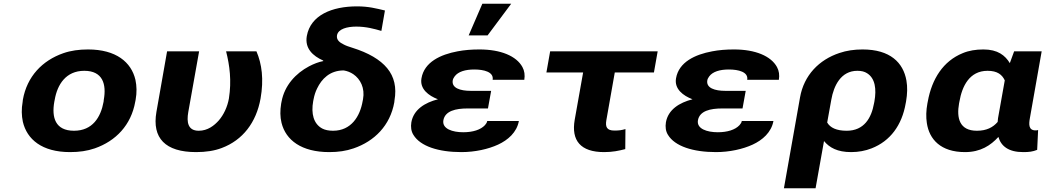

<svg xmlns="http://www.w3.org/2000/svg" viewBox="-20 -802 5607 1025"><path d="M102 -269 101 -259C94 -220 95 -185 102 -152C124 -58 204 10 354 10C402 10 446 4 486 -10C598 -49 680 -134 702 -259L704 -269C711 -308 710 -343 703 -376C681 -470 600 -538 450 -538C402 -538 358 -532 318 -518C206 -479 124 -394 102 -269ZM534 -269 533 -259C518 -176 474 -104 375 -104C275 -104 255 -175 270 -259L272 -269C286 -351 332 -424 430 -424C529 -424 549 -352 534 -269Z M1027 10C1079 10 1125 3 1164 -12C1276 -54 1348 -148 1371 -276C1389 -378 1378 -461 1349 -528H1187C1206 -453 1217 -371 1202 -276C1194 -231 1174 -189 1148 -159C1124 -132 1089 -104 1041 -104C982 -104 976 -151 985 -203L1043 -528H872L815 -204C791 -65 862 10 1027 10Z M1882 -660C1935 -660 1978 -648 2016 -637L2035 -746C1988 -757 1948 -768 1886 -768C1752 -768 1638 -721 1618 -610C1606 -543 1651 -503 1705 -479L1706 -476C1680 -471 1655 -461 1630 -448C1560 -411 1499 -347 1483 -259L1481 -249C1475 -212 1475 -178 1483 -146C1506 -54 1589 10 1738 10C1785 10 1828 4 1868 -10C1979 -48 2063 -132 2085 -256L2086 -266C2098 -335 2085 -392 2047 -438C2009 -484 1947 -520 1861 -547C1842 -553 1827 -558 1816 -564C1795 -574 1775 -588 1779 -613C1785 -648 1834 -660 1882 -660ZM1652 -262 1654 -272C1658 -293 1664 -312 1673 -330C1697 -380 1740 -426 1815 -426C1834 -423 1851 -416 1866 -406C1904 -380 1929 -332 1918 -272L1916 -262C1902 -181 1855 -104 1758 -104C1735 -104 1715 -108 1700 -116C1654 -141 1640 -195 1652 -262Z M2476 -223H2585L2602 -317H2493C2437 -317 2390 -332 2397 -373C2398 -380 2402 -387 2407 -394C2426 -420 2465 -431 2512 -431C2563 -431 2617 -418 2610 -376H2779C2783 -401 2780 -424 2769 -444C2737 -503 2653 -538 2540 -538C2498 -538 2459 -535 2423 -528C2332 -511 2245 -471 2230 -384C2220 -327 2268 -291 2318 -272C2248 -254 2188 -217 2176 -149C2172 -124 2175 -101 2187 -82C2224 -21 2321 10 2443 10C2516 10 2587 -6 2639 -30C2691 -54 2739 -95 2750 -156H2581C2580 -148 2575 -141 2569 -134C2546 -109 2504 -96 2453 -96C2396 -96 2339 -114 2347 -160C2356 -210 2413 -223 2476 -223ZM2555 -782 2482 -613H2583L2709 -782Z M3205 10C3250 10 3283 3 3318 -6L3319 -113C3298 -107 3286 -105 3260 -105C3219 -105 3211 -125 3217 -160L3262 -415H3471L3491 -528H2917L2897 -415H3093L3048 -162C3029 -52 3079 10 3205 10Z M3835 -223H3944L3961 -317H3852C3796 -317 3749 -332 3756 -373C3757 -380 3761 -387 3766 -394C3785 -420 3824 -431 3871 -431C3922 -431 3976 -418 3969 -376H4138C4142 -401 4139 -424 4128 -444C4096 -503 4012 -538 3899 -538C3857 -538 3818 -535 3782 -528C3691 -511 3604 -471 3589 -384C3579 -327 3627 -291 3677 -272C3607 -254 3547 -217 3535 -149C3531 -124 3534 -101 3546 -82C3583 -21 3680 10 3802 10C3875 10 3946 -6 3998 -30C4050 -54 4098 -95 4109 -156H3940C3939 -148 3934 -141 3928 -134C3905 -109 3863 -96 3812 -96C3755 -96 3698 -114 3706 -160C3715 -210 3772 -223 3835 -223Z M4524 10C4563 10 4600 3 4633 -10C4733 -49 4795 -134 4815 -250L4817 -260C4824 -301 4825 -338 4819 -372C4802 -468 4732 -538 4585 -538C4540 -538 4499 -532 4461 -519C4353 -483 4272 -401 4251 -282L4165 203H4334L4379 -49C4408 -14 4450 10 4524 10ZM4500 -104C4446 -104 4412 -120 4396 -148L4418 -270C4431 -344 4469 -424 4557 -424C4579 -424 4595 -420 4609 -411C4652 -384 4660 -327 4648 -260L4646 -250C4632 -172 4593 -104 4500 -104Z M5230 -538C5189 -538 5152 -532 5119 -518C5016 -476 4955 -382 4933 -260L4931 -250C4924 -212 4923 -177 4928 -145C4941 -58 5002 10 5132 10C5215 10 5269 -26 5310 -71C5324 -22 5364 10 5442 10C5473 10 5492 8 5517 -2L5522 -108C5518 -106 5514 -106 5508 -106C5471 -106 5472 -138 5478 -171L5541 -528H5394L5371 -465C5346 -506 5307 -538 5230 -538ZM5344 -373 5308 -171C5307 -164 5307 -158 5306 -151C5281 -122 5247 -104 5195 -104C5102 -104 5086 -172 5100 -250L5102 -260C5116 -341 5155 -424 5252 -424C5305 -424 5330 -403 5344 -373Z"/></svg>

Font: Asimov
Style: XWidIt
Weight: 500
Designer: Google
Version: Version 2.000980; 2014